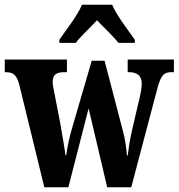

<svg xmlns="http://www.w3.org/2000/svg" viewBox="-24 -786 750 806"><path d="M225 -619V-606H294C314 -633 357 -672 383 -701C408 -675 459 -626 473 -606H542V-619C516 -657 465 -721 447 -766H320C302 -721 251 -657 225 -619ZM57 -430 162 0H263L348 -331L426 0H527L634 -405C650 -469 663 -483 695 -483H706V-536H512V-483H517C553 -483 571 -468 571 -434C571 -423 568 -401 564 -384L530 -238C521 -198 516 -165 512 -133H509C507 -159 501 -206 492 -236L415 -531H361L278 -246C268 -213 258 -166 254 -134H251C247 -165 237 -220 229 -268L204 -397C201 -412 197 -430 197 -441C197 -474 214 -483 247 -483H257V-536H-4V-483H-1C31 -483 46 -473 57 -430Z"/></svg>

Font: Noto Serif Hebrew ExtraCondensed ExtraBold
Style: Regular
Weight: 800
Width: 2
Designer: Monotype Design Team
Foundry: Monotype Imaging Inc.
Version: Version 2.004